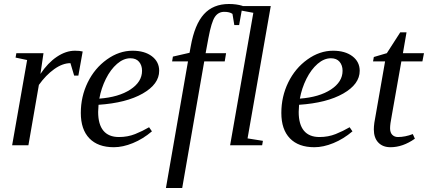

<svg xmlns="http://www.w3.org/2000/svg" viewBox="-20 -724 2133 957"><path d="M353.5 -471.2Q377.9 -471.2 392.1 -467.3L370.6 -347.2H349.6L331.1 -409.2Q292 -409.2 250.2 -379.4Q208.5 -349.6 173.8 -300.8L121.6 0H40.5L115.2 -424.8L57.6 -437L61.5 -459H196.8L181.6 -355.5Q218.3 -410.6 263.4 -440.9Q308.6 -471.2 353.5 -471.2Z M773.4 -371.1Q773.4 -304.7 691.4 -257.8Q609.4 -210.9 471.2 -201.7L469.2 -166Q469.2 -104 495.4 -72.5Q521.5 -41 572.8 -41Q616.7 -41 653.8 -55.9Q690.9 -70.8 723.1 -89.8L737.3 -69.3Q692.4 -31.2 642.3 -10.7Q592.3 9.8 547.4 9.8Q468.3 9.8 425.5 -34.4Q382.8 -78.6 382.8 -161.1Q382.8 -242.7 417.2 -313.2Q451.7 -383.8 512.7 -427.5Q573.7 -471.2 640.6 -471.2Q700.7 -471.2 737.1 -443.6Q773.4 -416 773.4 -371.1ZM475.1 -232.4Q571.8 -239.7 629.9 -277.8Q688 -315.9 688 -371.1Q688 -398.4 673.1 -416Q658.2 -433.6 629.9 -433.6Q595.7 -433.6 563.5 -405.8Q531.2 -377.9 507.8 -331.1Q484.4 -284.2 475.1 -232.4Z M888.2 212.9H807.1L917 -418H837.9L841.8 -441.9L924.8 -460.9L930.7 -493.2Q950.2 -602.1 996.3 -653.1Q1042.5 -704.1 1121.1 -704.1Q1158.7 -704.1 1189 -694.8L1171.9 -599.1H1147.9L1138.7 -654.8Q1124.5 -665 1097.7 -665Q1067.9 -665 1050.8 -639.4Q1033.7 -613.8 1019 -535.2L1004.9 -459H1106.9L1100.1 -418H998Z M1213.9 -34.2 1290.5 -22 1286.6 0H1127L1242.7 -660.2L1179.7 -671.9L1183.6 -693.8H1329.6Z M1772.9 -371.1Q1772.9 -304.7 1690.9 -257.8Q1608.9 -210.9 1470.7 -201.7L1468.8 -166Q1468.8 -104 1494.9 -72.5Q1521 -41 1572.3 -41Q1616.2 -41 1653.3 -55.9Q1690.4 -70.8 1722.7 -89.8L1736.8 -69.3Q1691.9 -31.2 1641.8 -10.7Q1591.8 9.8 1546.9 9.8Q1467.8 9.8 1425 -34.4Q1382.3 -78.6 1382.3 -161.1Q1382.3 -242.7 1416.7 -313.2Q1451.2 -383.8 1512.2 -427.5Q1573.2 -471.2 1640.1 -471.2Q1700.2 -471.2 1736.6 -443.6Q1772.9 -416 1772.9 -371.1ZM1474.6 -232.4Q1571.3 -239.7 1629.4 -277.8Q1687.5 -315.9 1687.5 -371.1Q1687.5 -398.4 1672.6 -416Q1657.7 -433.6 1629.4 -433.6Q1595.2 -433.6 1563 -405.8Q1530.8 -377.9 1507.3 -331.1Q1483.9 -284.2 1474.6 -232.4Z M1924.3 -85Q1924.3 -63 1935.3 -52Q1946.3 -41 1963.4 -41Q1999 -41 2037.6 -55.7L2047.9 -32.7Q1987.8 9.8 1926.3 9.8Q1887.7 9.8 1865.5 -13.7Q1843.3 -37.1 1843.3 -79.1Q1843.3 -93.3 1845.9 -112.5Q1848.6 -131.8 1899.4 -418H1839.4L1843.3 -439.9L1908.2 -459L1975.1 -563H2006.3L1988.3 -459H2093.3L2085.4 -418H1980.5L1933.1 -149.9Q1924.3 -105 1924.3 -85Z"/></svg>

Font: Liberation Serif
Style: Italic
Weight: 400
Italic angle: -16.333°
Designer: Steve Matteson
Foundry: Ascender Corporation
Version: Version 2.1.5